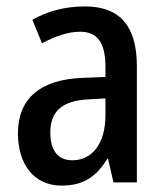

<svg xmlns="http://www.w3.org/2000/svg" viewBox="-20 -569 513 599"><path d="M245 -549C183 -549 127 -534 81 -507L111 -434C153 -456 192 -470 230 -470C283 -470 309 -437 309 -360V-329L237 -326C106 -321 36 -262 36 -153C36 -60 83 10 172 10C240 10 280 -17 315 -74H317L334 0H407V-363C407 -485 356 -549 245 -549ZM256 -259 309 -262V-210C309 -120 267 -69 206 -69C163 -69 137 -96 137 -156C137 -220 172 -255 256 -259Z"/></svg>

Font: Noto Sans Devanagari Condensed Medium
Style: Regular
Weight: 500
Width: 3
Designer: Jelle Bosma - Monotype Design Team
Foundry: Monotype Imaging Inc.
Version: Version 2.004